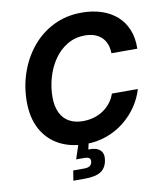

<svg xmlns="http://www.w3.org/2000/svg" viewBox="-99 -817 938 1102"><g transform="rotate(-10 369.5 -266.0)"><path d="M344.2 9.8Q257.8 9.8 192.1 -25.1Q126.5 -60.1 90.1 -126.5Q53.7 -192.9 53.7 -287.1Q53.7 -376 81.8 -457Q109.9 -538.1 162.1 -601.3Q214.4 -664.6 287.8 -700.9Q361.3 -737.3 452.1 -737.3Q515.1 -737.3 567.1 -720.2Q619.1 -703.1 656.7 -669.7Q694.3 -636.2 713.6 -588.1Q732.9 -540 731.4 -478H580.6Q580.1 -507.8 571 -531.5Q562 -555.2 544.7 -571.5Q527.3 -587.9 503.4 -596.4Q479.5 -605 449.2 -605Q389.6 -605 343.8 -577.1Q297.9 -549.3 266.6 -503.2Q235.4 -457 219.5 -400.9Q203.6 -344.7 203.6 -288.6Q203.6 -233.9 221.7 -196.8Q239.7 -159.7 273.4 -141.1Q307.1 -122.6 353 -122.6Q385.7 -122.6 415.5 -131.1Q445.3 -139.6 470.2 -156Q495.1 -172.4 513.9 -196Q532.7 -219.7 543 -249.5H694.3Q679.2 -197.8 647.7 -151.1Q616.2 -104.5 570.8 -68.1Q525.4 -31.7 468.3 -11Q411.1 9.8 344.2 9.8ZM238.3 204.6 248 146.5H309.6Q332.5 146.5 343.8 139.4Q355 132.3 357.9 116.7Q360.4 100.6 351.8 93.8Q343.3 86.9 319.8 86.9H275.4L311 -21H367.2L363.8 0.5L354 43Q400.4 41 422.1 61Q443.8 81.1 437.5 119.6Q430.2 164.6 398.9 184.6Q367.7 204.6 306.6 204.6Z"/></g></svg>

Font: Inter 16pt
Style: Bold Italic
Weight: 700
Italic angle: -9.3988°
Version: Version 4.001;git-66647c0bb